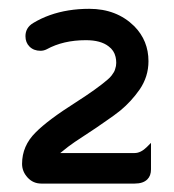

<svg xmlns="http://www.w3.org/2000/svg" viewBox="-20 -719 401 442"><path d="M30.8 -341.8Q30.8 -383.3 62 -414.1Q89.8 -442.4 155.3 -483.9Q202.6 -514.2 227.1 -535.2Q233.9 -541 237.1 -545.4Q240.2 -549.8 242.2 -553Q244.1 -556.2 245.1 -560.1Q247.6 -566.9 247.6 -574.2Q247.6 -581.5 246.1 -587.9Q242.7 -603 230 -612.3Q211.9 -626.5 177.7 -626.5Q125.5 -626.5 87.4 -605.5Q80.6 -602.1 73.2 -602.1Q57.6 -602.1 47.9 -611.8Q38.6 -621.1 38.6 -635.7Q38.6 -655.3 56.4 -666Q74.2 -676.8 94.7 -684.1Q135.7 -698.7 185.5 -698.7Q248.5 -698.7 289.1 -658.7Q321.8 -625.5 321.8 -578.1Q321.8 -542.5 301.3 -512.7Q282.2 -485.4 257.3 -464.8Q242.7 -453.1 226.1 -441.9Q202.1 -424.8 175.3 -407.5Q148.4 -390.1 136.7 -381.1Q125 -372.1 118.7 -366.7H290Q304.2 -366.7 318.4 -380.9L327.6 -390.1V-329.1Q327.6 -314.5 319.3 -306.2Q309.6 -296.4 290 -296.4H75.2Q56.2 -296.4 43.5 -310.3Q30.8 -324.2 30.8 -341.8Z"/></svg>

Font: YuPearl-Medium
Style: Medium
Weight: 500
Designer: Max Yao
Foundry: Max-Everyday
Version: Version 1.011; ttfautohint (v1.8.3)